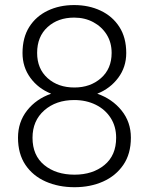

<svg xmlns="http://www.w3.org/2000/svg" viewBox="-20 -741 595 770"><path d="M504.9 -189Q504.9 -124 474.6 -79.8Q444.3 -35.6 393.3 -12.9Q342.3 9.8 278.8 9.8Q214.8 9.8 163.3 -12.9Q111.8 -35.6 82 -79.8Q52.2 -124 52.2 -189Q52.2 -251.5 88.6 -297.9Q125 -344.2 185.1 -365.2Q132.8 -386.2 101.6 -429.2Q70.3 -472.2 70.3 -528.3Q70.3 -590.3 97.4 -633.1Q124.5 -675.8 171.4 -698.2Q218.3 -720.7 277.3 -720.7Q336.4 -720.7 383.8 -698.2Q431.2 -675.8 458.7 -633.1Q486.3 -590.3 486.3 -528.3Q486.3 -472.2 454.3 -429.2Q422.4 -386.2 370.1 -365.2Q430.2 -344.2 467.5 -297.9Q504.9 -251.5 504.9 -189ZM427.7 -528.8Q427.7 -570.3 408 -602.1Q388.2 -633.8 354.2 -652.1Q320.3 -670.4 277.3 -670.4Q212.4 -670.4 170.7 -632.3Q128.9 -594.2 128.9 -528.8Q128.9 -465.3 170.9 -427.7Q212.9 -390.1 278.3 -390.1Q342.3 -390.1 385 -427.7Q427.7 -465.3 427.7 -528.8ZM445.8 -188.5Q445.8 -233.9 423.8 -268.1Q401.9 -302.2 363.8 -321Q325.7 -339.8 277.8 -339.8Q204.6 -339.8 157.5 -298.3Q110.4 -256.8 110.4 -188.5Q110.4 -117.7 157.5 -79.1Q204.6 -40.5 278.8 -40.5Q351.6 -40.5 398.7 -79.1Q445.8 -117.7 445.8 -188.5Z"/></svg>

Font: Vazirmatn UI ExtraLight
Style: Regular
Weight: 200
Designer: Saber Rastikerdar
Foundry: Saber Rastikerdar
Version: Version 33.003